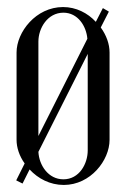

<svg xmlns="http://www.w3.org/2000/svg" viewBox="-20 -520 355 545"><path d="M26 -8 44 1 64 -39C88 -13 122 5 161 5C237 5 291 -65 291 -123V-371C291 -395 282 -420 266 -442L289 -487L272 -497L252 -458C229 -483 196 -500 159 -500C82 -500 27 -429 27 -371V-123C27 -101 35 -77 50 -56ZM89 -402C89 -440 115 -484 160 -484C201 -484 225 -446 228 -410L89 -134ZM229 -93C229 -55 205 -11 160 -11C117 -11 91 -51 89 -89L229 -367Z"/></svg>

Font: Emberly
Style: Regular
Weight: 400
Designer: Rajesh Rajput
Foundry: Rajesh Rajput
Version: Version 1.000